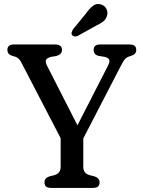

<svg xmlns="http://www.w3.org/2000/svg" viewBox="-20 -917 700 937"><path d="M466 -27Q466 0 434 0H228.5Q197 0 197 -27Q197 -47.5 220.5 -56L246.5 -62.5Q276 -72 276 -102V-242.5L88.5 -603.5Q79.5 -621.5 73.2 -628.5Q67 -635.5 55 -640L40 -644.5Q26 -649 21 -656.5Q16 -664 16 -673Q16 -700 48 -700H249Q282.5 -700 282.5 -673Q282.5 -651.5 254 -643.5L229 -639.5Q208 -633.5 204.2 -624Q200.5 -614.5 210.5 -594.5L358 -305.5L507 -596.5Q516.5 -615 513.2 -624.8Q510 -634.5 490.5 -639.5L458 -645Q437 -652 437 -673Q437 -700 468.5 -700H613Q645 -700 645 -673Q645 -664 640.2 -657Q635.5 -650 621 -645L613.5 -642.5Q599 -638 591 -629.8Q583 -621.5 567.5 -591.5L386.5 -241.5V-102Q386.5 -71.5 416.5 -62.5L442 -56Q466 -47 466 -27ZM399 -850.5Q416.5 -875.5 433.5 -888.5Q450.5 -901.5 472.5 -895.5Q491 -890 499.2 -873.8Q507.5 -857.5 502.5 -841Q497.5 -823.5 484.5 -812.8Q471.5 -802 448.5 -791.5L358.5 -741.5Q352 -738.5 344.2 -739.2Q336.5 -740 332.5 -745.5Q327.5 -751.5 329.8 -758.8Q332 -766 336 -773.5Z"/></svg>

Font: Fraunces 72pt S100
Style: Regular
Weight: 400
Version: Version 1.000; ttfautohint (v1.8.3)